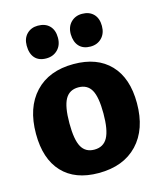

<svg xmlns="http://www.w3.org/2000/svg" viewBox="-118 -871 813 970"><g transform="rotate(-15 288.5 -385.5)"><path d="M555 -278Q555 -141 481.5 -63.5Q408 14 278 14Q155 14 88.5 -57Q22 -128 22 -259Q22 -396 94.5 -473.5Q167 -551 296 -551Q419 -551 487 -480Q555 -409 555 -278ZM199 -267Q199 -181 220 -143.5Q241 -106 287 -106Q335 -106 356.5 -145.5Q378 -185 378 -271Q378 -357 357 -394Q336 -431 289 -431Q242 -431 220.5 -392.5Q199 -354 199 -267ZM92 -702Q92 -740 114.5 -762.5Q137 -785 172 -785Q211 -785 233 -762.5Q255 -740 255 -700Q255 -661 231.5 -637.5Q208 -614 172 -614Q133 -614 112.5 -637Q92 -660 92 -702ZM322 -700Q322 -739 345 -762Q368 -785 403 -785Q441 -785 463 -762.5Q485 -740 485 -700Q485 -661 462 -637.5Q439 -614 403 -614Q365 -614 344 -636.5Q323 -659 322 -700Z"/></g></svg>

Font: Bitter Pro ExtraBold
Style: Regular
Weight: 800
Designer: Sol Matas, and Bitter project Authors
Foundry: Sol Matas
Version: Version 1.010